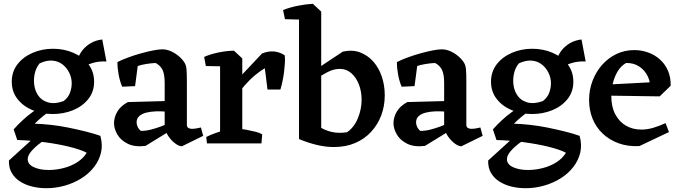

<svg xmlns="http://www.w3.org/2000/svg" viewBox="-20 -756 3575 1012"><path d="M224 236Q186 236 150.5 227.5Q115 219 86.5 201Q58 183 42 155.5Q26 128 27 90L181 -50H268Q231 -30 199 -7Q167 16 146.5 39.5Q126 63 126 83Q126 110 158 125Q190 140 237 140Q275 140 314.5 130Q354 120 386.5 99.5Q419 79 437 49Q404 32 345 17.5Q286 3 214.5 -6.5Q143 -16 71 -18L52 -74Q73 -98 99.5 -122.5Q126 -147 154 -167Q182 -187 207 -199L260 -182Q233 -165 206.5 -143.5Q180 -122 163 -104Q201 -103 247 -98Q293 -93 340 -83.5Q387 -74 431 -63Q475 -52 509 -40Q522 7 512.5 48Q503 89 476 124Q449 159 409 184Q369 209 321.5 222.5Q274 236 224 236ZM258 -155Q200 -155 151 -175.5Q102 -196 72 -234.5Q42 -273 42 -325Q42 -378 72 -417Q102 -456 152 -477.5Q202 -499 259 -499Q317 -499 366 -478Q415 -457 445.5 -418Q476 -379 476 -325Q476 -272 445 -233.5Q414 -195 364.5 -175Q315 -155 258 -155ZM315 -223Q340 -242 349 -267.5Q358 -293 358 -317Q358 -346 345 -372.5Q332 -399 309.5 -416.5Q287 -434 256 -436.5Q225 -439 189 -422Q173 -403 166 -379Q159 -355 159 -331Q159 -289 177.5 -258.5Q196 -228 231 -217Q266 -206 315 -223ZM381 -378Q379 -411 388 -440Q397 -469 415 -491.5Q433 -514 459 -529Q485 -544 519 -548L541 -432Q462 -436 404 -391Z M939 15Q925 15 907.5 3Q890 -9 875 -28Q860 -47 852 -69L848 -80V-319Q848 -366 836 -389Q824 -412 800 -424Q776 -423 749 -418.5Q722 -414 706 -408L692 -302L624 -299Q612 -327 605.5 -361.5Q599 -396 599 -429Q625 -442 658 -454Q691 -466 725.5 -475.5Q760 -485 789 -490.5Q818 -496 835 -496Q859 -496 882 -485.5Q905 -475 924 -458.5Q943 -442 953 -425Q961 -412 963 -392Q965 -372 965 -322V-98Q965 -87 972.5 -82Q980 -77 991 -77Q1002 -77 1014.5 -79Q1027 -81 1039 -84L1051 -40ZM747 13Q691 20 654 2Q617 -16 599 -46.5Q581 -77 581 -107Q581 -137 598 -167Q615 -197 654 -218L875 -224L872 -167L852 -168Q827 -170 800.5 -169Q774 -168 751.5 -162.5Q729 -157 714.5 -144.5Q700 -132 700 -111Q700 -99 706 -86.5Q712 -74 723 -66Q749 -66 776 -73Q803 -80 827 -89Q851 -98 865 -104L869 -62Z M1140 0V-447L1213 -489L1257 -448V0ZM1220 -234 1199 -302 1361 -474Q1395 -488 1426 -484.5Q1457 -481 1481 -464Q1483 -445 1481.5 -422Q1480 -399 1477 -375Q1474 -351 1469 -327.5Q1464 -304 1458 -284H1390L1376 -396Q1351 -382 1323.5 -359Q1296 -336 1269 -305Q1242 -274 1220 -234ZM1065 -408 1056 -456Q1090 -471 1132 -479.5Q1174 -488 1213 -489L1221 -449L1166 -406ZM1071 0 1067 -34Q1088 -45 1119.5 -56Q1151 -67 1173 -72L1161 0ZM1231 0 1240 -77Q1258 -76 1281.5 -71.5Q1305 -67 1327 -61.5Q1349 -56 1362 -48L1358 0Z M1739 19Q1697 19 1650.5 8Q1604 -3 1556 -23L1629 -121Q1641 -104 1665.5 -87Q1690 -70 1726.5 -61Q1763 -52 1809 -59Q1846 -84 1866 -132Q1886 -180 1886 -231Q1886 -273 1872 -310Q1858 -347 1832 -370Q1806 -393 1771 -393Q1739 -393 1704.5 -375Q1670 -357 1635 -333L1626 -377L1787 -484Q1838 -495 1878.5 -479.5Q1919 -464 1948 -431Q1977 -398 1992.5 -352Q2008 -306 2008 -254Q2008 -197 1989.5 -148Q1971 -99 1936 -61Q1901 -23 1851.5 -2Q1802 19 1739 19ZM1556 -23V-693L1629 -736L1673 -695V-45ZM1482 -655 1472 -703Q1507 -717 1549 -725.5Q1591 -734 1629 -736L1637 -695L1583 -652Z M2412 15Q2398 15 2380.5 3Q2363 -9 2348 -28Q2333 -47 2325 -69L2321 -80V-319Q2321 -366 2309 -389Q2297 -412 2273 -424Q2249 -423 2222 -418.5Q2195 -414 2179 -408L2165 -302L2097 -299Q2085 -327 2078.5 -361.5Q2072 -396 2072 -429Q2098 -442 2131 -454Q2164 -466 2198.5 -475.5Q2233 -485 2262 -490.5Q2291 -496 2308 -496Q2332 -496 2355 -485.5Q2378 -475 2397 -458.5Q2416 -442 2426 -425Q2434 -412 2436 -392Q2438 -372 2438 -322V-98Q2438 -87 2445.5 -82Q2453 -77 2464 -77Q2475 -77 2487.5 -79Q2500 -81 2512 -84L2524 -40ZM2220 13Q2164 20 2127 2Q2090 -16 2072 -46.5Q2054 -77 2054 -107Q2054 -137 2071 -167Q2088 -197 2127 -218L2348 -224L2345 -167L2325 -168Q2300 -170 2273.5 -169Q2247 -168 2224.5 -162.5Q2202 -157 2187.5 -144.5Q2173 -132 2173 -111Q2173 -99 2179 -86.5Q2185 -74 2196 -66Q2222 -66 2249 -73Q2276 -80 2300 -89Q2324 -98 2338 -104L2342 -62Z M2750 236Q2712 236 2676.5 227.5Q2641 219 2612.5 201Q2584 183 2568 155.5Q2552 128 2553 90L2707 -50H2794Q2757 -30 2725 -7Q2693 16 2672.5 39.5Q2652 63 2652 83Q2652 110 2684 125Q2716 140 2763 140Q2801 140 2840.5 130Q2880 120 2912.5 99.5Q2945 79 2963 49Q2930 32 2871 17.5Q2812 3 2740.5 -6.5Q2669 -16 2597 -18L2578 -74Q2599 -98 2625.5 -122.5Q2652 -147 2680 -167Q2708 -187 2733 -199L2786 -182Q2759 -165 2732.5 -143.5Q2706 -122 2689 -104Q2727 -103 2773 -98Q2819 -93 2866 -83.5Q2913 -74 2957 -63Q3001 -52 3035 -40Q3048 7 3038.5 48Q3029 89 3002 124Q2975 159 2935 184Q2895 209 2847.5 222.5Q2800 236 2750 236ZM2784 -155Q2726 -155 2677 -175.5Q2628 -196 2598 -234.5Q2568 -273 2568 -325Q2568 -378 2598 -417Q2628 -456 2678 -477.5Q2728 -499 2785 -499Q2843 -499 2892 -478Q2941 -457 2971.5 -418Q3002 -379 3002 -325Q3002 -272 2971 -233.5Q2940 -195 2890.5 -175Q2841 -155 2784 -155ZM2841 -223Q2866 -242 2875 -267.5Q2884 -293 2884 -317Q2884 -346 2871 -372.5Q2858 -399 2835.5 -416.5Q2813 -434 2782 -436.5Q2751 -439 2715 -422Q2699 -403 2692 -379Q2685 -355 2685 -331Q2685 -289 2703.5 -258.5Q2722 -228 2757 -217Q2792 -206 2841 -223ZM2907 -378Q2905 -411 2914 -440Q2923 -469 2941 -491.5Q2959 -514 2985 -529Q3011 -544 3045 -548L3067 -432Q2988 -436 2930 -391Z M3350 14Q3289 17 3240 -1Q3191 -19 3156 -52.5Q3121 -86 3103 -131Q3085 -176 3085 -229Q3085 -282 3103 -329.5Q3121 -377 3153 -413.5Q3185 -450 3228.5 -471Q3272 -492 3323 -492Q3361 -492 3396 -479.5Q3431 -467 3458 -443Q3485 -419 3500.5 -384Q3516 -349 3515 -304L3406 -276Q3411 -317 3395.5 -351Q3380 -385 3350 -405Q3320 -425 3280 -424Q3252 -408 3235 -379Q3218 -350 3210 -316Q3202 -282 3202 -250Q3202 -193 3223 -153.5Q3244 -114 3279.5 -93.5Q3315 -73 3360 -73Q3391 -73 3422 -82Q3453 -91 3488 -107L3506 -60ZM3457 -248 3181 -252 3177 -310 3480 -326 3515 -304Z"/></svg>

Font: Eczar Medium
Style: Regular
Weight: 500
Designer: Vaibhav Singh
Foundry: Rosetta Type Foundry
Version: Version 2.000